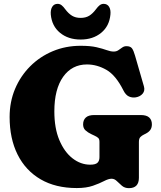

<svg xmlns="http://www.w3.org/2000/svg" viewBox="-20 -958 835 998"><path d="M702 -34Q702 20 650 20Q628.5 20 614 7.8Q599.5 -4.5 587.2 -16.8Q575 -29 560 -29Q544 -29 520.8 -16.8Q497.5 -4.5 463 7.5Q428.5 19.5 379 19.5Q269 19.5 191 -26Q113 -71.5 71.5 -154.5Q30 -237.5 30 -350Q30 -428.5 58.2 -495.8Q86.5 -563 137 -613.5Q187.5 -664 254.5 -692Q321.5 -720 399 -720Q450 -720 482 -712.5Q514 -705 534.5 -697.5Q555 -690 571 -690Q585 -690 595.2 -697Q605.5 -704 615.2 -711Q625 -718 637 -718Q658 -718 666.2 -706.5Q674.5 -695 682 -668.5L728 -509.5Q734.5 -487 721.8 -471.5Q709 -456 686 -452Q667 -449 650.2 -456.5Q633.5 -464 621.5 -488Q582 -567 533 -595Q484 -623 432 -623Q354 -623 308.2 -558.8Q262.5 -494.5 262.5 -379Q262.5 -291.5 288.5 -229.8Q314.5 -168 357 -135Q399.5 -102 449 -102Q476 -102 486.5 -111.8Q497 -121.5 497 -141V-220.5Q497 -235 490.5 -241Q484 -247 471 -253L455 -260.5Q436 -269.5 424 -280.8Q412 -292 412 -311.5Q412 -334 426 -347Q440 -360 469.5 -360H712Q742 -360 755.8 -347Q769.5 -334 769.5 -312Q769.5 -294 761.2 -282.5Q753 -271 737 -263L728 -258.5Q717.5 -253.5 709.8 -245.8Q702 -238 702 -220.5ZM399 -865Q425.5 -865 443.8 -876.2Q462 -887.5 478.5 -909.5Q488.5 -923.5 498 -930.8Q507.5 -938 518.5 -938Q537.5 -938 547 -922.8Q556.5 -907.5 554 -882.5Q548.5 -822.5 506 -787.5Q463.5 -752.5 399 -752.5Q334.5 -752.5 292 -787.5Q249.5 -822.5 244 -882.5Q242 -907.5 251.5 -922.8Q261 -938 279.5 -938Q291 -938 300.2 -930.8Q309.5 -923.5 319.5 -909.5Q336 -887.5 354.5 -876.2Q373 -865 399 -865Z"/></svg>

Font: Fraunces 9pt SuperSoft Black
Style: Regular
Weight: 900
Version: Version 1.000;[b76b70a41]